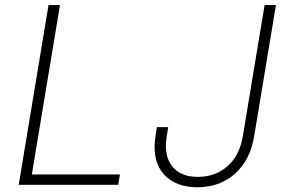

<svg xmlns="http://www.w3.org/2000/svg" viewBox="-20 -748 1151 777"><path d="M55.7 0 176.3 -727.5H222.7L108.9 -42H465.3L458.5 0ZM778.8 9.8Q698.7 9.8 652.1 -33.4Q605.5 -76.7 605.5 -153.8Q605.5 -161.1 606.2 -169.7Q606.9 -178.2 608.9 -193.4Q610.8 -208.5 614.7 -233.4H660.6Q656.7 -209 654.5 -194.8Q652.3 -180.7 651.9 -172.9Q651.4 -165 651.4 -158.7Q651.4 -99.1 685.1 -65.7Q718.8 -32.2 780.8 -32.2Q852.1 -32.2 901.1 -75.9Q950.2 -119.6 962.9 -198.2L1050.8 -727.5H1096.7L1008.8 -198.2Q993.2 -101.1 931.6 -45.7Q870.1 9.8 778.8 9.8Z"/></svg>

Font: Inter 17pt ExtraLight
Style: Italic
Weight: 250
Italic angle: -9.3988°
Version: Version 4.001;git-66647c0bb